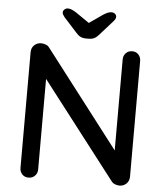

<svg xmlns="http://www.w3.org/2000/svg" viewBox="-59 -944 851 996"><g transform="rotate(5 366.5 -446.0)"><path d="M606 -700Q626 -700 638.5 -686.5Q651 -673 651 -653V-51Q651 -29 636.5 -14.5Q622 0 600 0Q590 0 578.5 -4Q567 -8 561 -15L150 -548L173 -561V-46Q173 -27 160 -13.5Q147 0 127 0Q106 0 93.5 -13.5Q81 -27 81 -46V-649Q81 -672 96 -686Q111 -700 132 -700Q143 -700 155.5 -695.5Q168 -691 174 -682L575 -160L560 -146V-653Q560 -673 573 -686.5Q586 -700 606 -700ZM352 -815 438 -875Q452 -884 462 -888Q472 -892 481 -892Q493 -892 500 -885.5Q507 -879 507 -871Q507 -865 504.5 -859.5Q502 -854 494 -845L427 -770Q416 -757 404 -751Q392 -745 375 -745H361Q344 -745 332 -751Q320 -757 309 -770L241 -845Q234 -854 231.5 -859Q229 -864 229 -870Q229 -878 236.5 -885Q244 -892 255 -892Q272 -892 298 -875L384 -816Z"/></g></svg>

Font: Quicksand SemiBold
Style: Regular
Weight: 600
Designer: Andrew Paglinawan
Foundry: Andrew Paglinawan
Version: Version 3.004